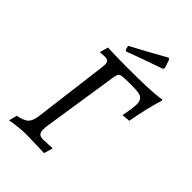

<svg xmlns="http://www.w3.org/2000/svg" viewBox="-248 -925 1030 1030"><g transform="rotate(45 267.0 -409.5)"><path d="M41 -34Q87 -43 104.5 -60.5Q122 -78 127 -120L180 -539L182 -563Q182 -579 175 -586Q168 -593 150 -593L117 -591L116 -595L128 -639Q227 -636 263 -636Q372 -636 431 -638.5Q490 -641 532 -648L534 -642Q505 -547 487 -442L440 -438Q453 -505 453 -531Q453 -555 444 -567Q435 -579 415.5 -582.5Q396 -586 358 -586Q312 -586 294.5 -584Q277 -582 271 -574.5Q265 -567 262 -547L197 -124Q193 -101 193 -83Q193 -62 201.5 -53Q210 -44 230 -44L277 -46L299 -47L300 -43L286 4L226 2L151 0Q100 0 29 12ZM212 -693 204 -698 198 -722Q257 -753 318 -787Q379 -821 397 -831L406 -825L422 -777L418 -767Q401 -761 339.5 -739.5Q278 -718 212 -693Z"/></g></svg>

Font: Alegreya SC
Style: Italic
Weight: 400
Italic angle: -7°
Designer: Juan Pablo del Peral
Foundry: Huerta Tipografica
Version: Version 2.007; ttfautohint (v1.6)